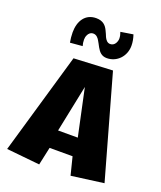

<svg xmlns="http://www.w3.org/2000/svg" viewBox="-168 -1065 971 1158"><g transform="rotate(20 317.0 -486.5)"><path d="M323.7 -546.4 388.2 -244.6H261.7ZM224.6 -13.2 249.5 -128.4H397L425.8 -13.7L633.8 -41.5L449.2 -697.8L200.2 -685.5L11.2 -34.7ZM227.1 -773.4C223.1 -786.1 221.2 -799.3 221.2 -813.5C221.2 -821.8 222.7 -833.5 228 -843.3C232.9 -854.5 244.1 -866.7 262.2 -866.7C282.7 -866.7 294.9 -850.1 301.3 -839.4C308.1 -829.1 314.9 -814.5 322.8 -800.3C337.4 -774.4 354.5 -754.9 387.7 -754.9C453.1 -754.9 502.9 -808.1 502.9 -875.5C502.9 -898.9 498.5 -921.9 490.7 -944.8L411.1 -932.1C416 -919.4 419.4 -905.8 419.4 -891.1C419.4 -875 409.2 -841.8 377.9 -841.8C359.4 -841.8 348.1 -857.4 340.8 -872.6C335.9 -883.3 331.1 -897.9 323.2 -912.1C311 -937 291.5 -960 247.1 -960C177.7 -960 141.6 -904.8 141.6 -831.1C141.6 -809.1 144 -787.6 147.9 -766.6Z"/></g></svg>

Font: Luckiest Guy
Style: Regular
Weight: 400
Designer: Astigmatic (AOETI)
Foundry: Astigmatic (AOETI)
Version: Version 1.001